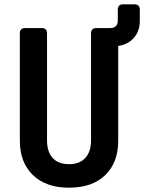

<svg xmlns="http://www.w3.org/2000/svg" viewBox="-20 -860 668 890"><path d="M300 10Q193 10 132.5 -48.5Q72 -107 72 -208V-705Q72 -730 97 -730H173Q198 -730 198 -705V-209Q198 -157 224 -128Q250 -99 300 -99Q349 -99 375.5 -128Q402 -157 402 -209V-705Q402 -730 427 -730H491Q526 -730 526 -765V-815Q526 -840 551 -840H603Q628 -840 628 -815V-763Q628 -716 601 -685Q574 -654 528 -647V-208Q528 -107 468 -48.5Q408 10 300 10Z"/></svg>

Font: Pitagon Sans Mono
Style: Bold
Weight: 700
Monospace: yes
Designer: Travis Tran
Foundry: Pitagon
Version: Version 1.001; ttfautohint (v1.8.4.7-5d5b);gftools[0.9.26]